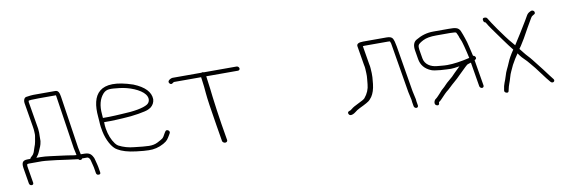

<svg xmlns="http://www.w3.org/2000/svg" viewBox="-48 -868 3934 1323"><g transform="rotate(-10 1919.0 -206.0)"><path d="M362.7 -516H209.7C200.2 -516 182.6 -514.2 158.4 -510.5C144.6 -508 137 -489 139.8 -472L168.1 -302C170.7 -286.3 172 -274.8 172.1 -267.2C172.2 -252.4 174.1 -246.1 171.7 -233.5C167.6 -211.4 164.7 -181.8 154.5 -159.7C144.5 -132.4 144.5 -117.1 125.2 -101.2C117 -94.4 112.8 -89 112.8 -85H93.8C52.7 -85 49.5 -63.2 56 -24L73.3 80C74.8 88.8 82.4 95 90.8 95C99.3 95 104.8 88.8 103.3 80L86 -24C81.4 -51.9 81.6 -55 98.8 -55H188.8C209.6 -55 269.3 -47.2 290 -45.2C316.9 -42.5 345.6 -36.3 371.1 -34L433.3 -26H437.3C440.8 -20.7 445.8 -18 452.1 -18C458.4 -18 462.5 -20.7 464.3 -26H482.3H499.2C511.1 -26 519.6 -11.7 521.6 0L530.4 35C532.1 41 533.3 46 533.9 50L540.4 89C542.1 99 547.9 104 557.9 104C567.9 104 572.1 99 570.4 89L563.9 50C563.1 45.3 561.9 40 560.3 34L551.6 0C549.9 -10 545.8 -20 539.1 -30C522.3 -55.2 505.1 -56 460.3 -56L450.3 -104L395.3 -470C390.9 -496.6 385 -516 362.7 -516ZM362.7 -486 420.3 -104 428.4 -67 430.3 -56H428.3C409.8 -56 389.4 -62.2 370.3 -64C349.2 -66 335.1 -69.8 308.8 -72.2C273.5 -75.5 225.2 -85 183.8 -85H154.8C164.1 -96.1 172.9 -109 179 -123.8C191.4 -154.2 197.7 -159.6 202.8 -193.8L203.2 -226.5C204.9 -244.1 203.3 -260.2 201.8 -280L169.8 -472C169.5 -474 169.6 -476.8 170.3 -480.5C171 -484.2 195.2 -486 243.1 -486Z M654.2 -276C654.2 -280 653.6 -288.8 652.3 -302.5C646.6 -363 658.7 -409.7 688.5 -442.6C713 -468.7 738.6 -465.7 800.1 -459.2C869.3 -451.9 946.2 -420.9 974.7 -383.1C995.4 -355.6 989.2 -327.7 968.7 -314C938.1 -294.8 874.4 -283.4 784.2 -280C748.4 -278.6 727.8 -276 696.7 -276ZM657.2 -246H701.7C733.7 -246 755.3 -248.6 791.6 -250C860.3 -252.6 951.9 -268.3 971.5 -279L988 -288C1006.4 -301.8 1016.4 -320.2 1017.9 -343C1016.7 -393.6 978.2 -434.6 900.8 -466C669.6 -544.6 608.5 -445.9 623.2 -289.3C628.2 -236.1 623.7 -239.5 634.7 -184.2C646.2 -126.6 677.7 -64.2 713.5 -46C742.7 -28.5 781.9 -16.2 840.7 -9.1C879.7 -4.4 908.3 -2 926.5 -2C962.7 -0.5 998.6 -9 1031.9 -27.5C1063.3 -45 1067 -55.9 1082.5 -81L1088.7 -92C1099.3 -108 1072.1 -125.7 1062.5 -111L1055.3 -100C1034.4 -60.2 1033.5 -65.3 995.5 -44.2C978.4 -35 956.7 -30.7 933.7 -31.2C910.6 -31.7 877.3 -34.7 833.7 -40C793.2 -43.5 757.2 -53.8 724.3 -71C716.9 -75.7 710.2 -82 704.2 -90C682.6 -119.2 668.2 -155.8 660.8 -200C658.4 -214.7 657.2 -230 657.2 -246Z M1455.1 38C1464.6 38 1471.9 30.9 1470.6 23L1451.3 -93C1439.9 -161.3 1431.9 -226.6 1423.8 -287C1418 -330.4 1416.6 -359 1410 -398.5C1407.4 -414.2 1405.8 -426.3 1405.2 -435H1627.8C1635.7 -435 1641.6 -442.1 1640.3 -450C1638.9 -457.9 1630.7 -465 1622.8 -465H1393C1390.3 -466.3 1387.4 -467 1384.2 -467C1381 -467 1377.9 -466.3 1375 -465H1175.5C1162.6 -465 1131.3 -449.5 1146.6 -431.5C1161.5 -413.9 1172.1 -435 1180.5 -435H1369.2C1369.9 -425.7 1371.5 -413.5 1374 -398.5C1376.5 -383.5 1379.3 -357.3 1382.3 -319.8C1385.4 -282.3 1396.4 -206.7 1415.3 -93L1434.6 23C1435.9 30.9 1445.6 38 1455.1 38Z M2794 31C2801.9 31 2807.8 23.9 2806.5 16L2801.6 -13C2800.9 -17.7 2800.3 -23 2800 -29L2787.3 -87L2733.7 -409C2729.1 -436.5 2723.7 -455.7 2717.5 -466.6C2711.3 -477.5 2697.3 -483 2675.4 -483H2510.8C2478.8 -483 2464.2 -474.3 2467.1 -457L2489.2 -324C2494.8 -303.3 2493.5 -285.4 2495.1 -263.7C2497 -239.4 2491.5 -209.5 2490.3 -188C2487.8 -154.6 2475 -124.1 2451.9 -96.6C2446 -89.7 2429 -80.5 2404.4 -68.8C2379.9 -57.2 2363.6 -47.7 2355.5 -40.4C2347.5 -33.1 2340.1 -29 2333.4 -28C2324.1 -24.7 2321.4 -18.4 2325.3 -9C2334.4 12.8 2366 -5.8 2375.6 -14.2C2383.4 -21.1 2394.3 -28.1 2408.2 -35C2449.3 -54.5 2477.1 -69.4 2485 -79.5C2489.9 -85.8 2494.7 -91.7 2499.4 -97C2514 -118.6 2523.4 -147.5 2527.4 -183.7C2531.5 -219.9 2533 -245 2531.9 -259C2530 -282.6 2531 -301.6 2525.2 -324L2503.9 -452C2507.8 -452.7 2511.8 -453 2515.8 -453H2680.4C2685 -453 2689.4 -452.7 2693.5 -452C2695.4 -448.7 2697.2 -443.7 2699 -437L2757.3 -87L2769.8 -30C2770.2 -23.3 2770.9 -17.7 2771.6 -13L2776.5 16C2777.8 23.9 2786 31 2794 31Z M3263.3 -26C3271.2 -26 3277.1 -33.1 3275.8 -41L3245.5 -223L3250 -226C3264.7 -231.2 3256.8 -253.4 3240.1 -255C3228.7 -298 3221.2 -345.8 3206.6 -384.5C3199.5 -403.2 3196.6 -416.2 3187.2 -436.6C3174.5 -464.1 3153.8 -467 3107.3 -467H2999.9C2954.3 -467 2915.5 -455.3 2876.1 -432C2854.8 -419.6 2847.2 -395.2 2853.2 -359L2863.4 -298C2870.4 -255.6 2895.5 -225.5 2938.6 -207.8C2950.2 -203.1 2971 -199.4 3001.1 -196.8C3036.9 -194.3 3061.5 -193 3074.7 -193C3087.9 -193 3108.1 -195.3 3135.3 -200C3134 -198 3133 -197 3132.2 -197L3095 -161C3080.8 -144.9 3065.1 -130.2 3048 -116.8C3022.7 -97.1 3014 -81.8 2994 -66C2983 -57.3 2977.7 -48.2 2968.5 -39C2960.2 -30.7 2946.4 -14 2935.8 -7C2924.2 -1.2 2911.7 32.3 2937.4 38.5C2948.4 41.1 2953.7 35 2953.3 20L2953.2 19C2967.6 11.1 2981.2 -7.4 2991.7 -17C3001.2 -25.8 3006.6 -34.2 3017.4 -42.5C3034.6 -54.4 3060 -81.9 3079.1 -97.3C3099.7 -113.9 3109.6 -125.2 3124.9 -140L3176 -189.5C3181.2 -194.5 3185.9 -198.7 3190.2 -202C3197.6 -205.3 3206.7 -208.3 3217.5 -211L3245.8 -41C3247.1 -33.1 3255.3 -26 3263.3 -26ZM3054.7 -223C3027.1 -223 3006.6 -226.5 2984 -228C2938.5 -231.7 2900.4 -255.7 2893.4 -298L2883.2 -359C2880.8 -373.6 2881.2 -384.8 2884.4 -392.4C2887.7 -400 2900.1 -409.3 2921.7 -420.4C2943.3 -431.5 2973.3 -437 3014.2 -437H3112.3C3138.1 -437 3152.2 -435 3154.4 -431L3162.8 -413C3165.9 -406.3 3167.9 -400.7 3168.7 -396C3170.2 -391.3 3172.5 -385.8 3175.6 -379.5C3183.8 -362.5 3186 -347.5 3192.6 -326.1C3199 -305.5 3206.6 -265.6 3211.8 -245C3149.7 -230.3 3097.3 -223 3054.7 -223Z M3686.4 -490 3676.2 -485C3667 -480.3 3659.7 -473.2 3654.3 -463.5C3648.9 -453.8 3642.5 -442.7 3634.9 -430C3606.3 -382.1 3571.9 -327.1 3538.8 -276C3537.7 -278 3533 -283.7 3524.6 -293C3493 -328.3 3470.7 -361.9 3437.4 -407.4C3406.3 -451.1 3400.5 -462.4 3381.4 -492.5C3378.3 -497.5 3372 -500 3362.7 -500C3353.4 -500 3349.1 -495.7 3349.9 -487L3351 -480C3352.2 -472.7 3357 -468 3365.4 -466C3375.1 -448.8 3386.4 -431.4 3399.2 -413.8C3427.9 -374.3 3491 -284.4 3520.5 -249C3497.3 -215.4 3482.6 -188 3474.2 -166.8C3458.9 -128.6 3447.4 -114.8 3437.4 -78.5C3427.6 -43 3414.9 -28.5 3409.6 16C3408 25.6 3412.2 32 3422.1 35.1C3432 38.2 3437.8 35.2 3439.3 26C3449.6 -23.4 3456.1 -25 3466.3 -64C3475 -97.2 3486.5 -112.8 3500.2 -145.5C3515.9 -175.3 3528.9 -193.9 3544.9 -218C3545 -217.3 3548.9 -211.8 3556.6 -201.5C3564.4 -191.2 3573.2 -181.3 3583.2 -172C3610.1 -146.8 3620.2 -129.3 3648.4 -97.5C3682.5 -54.1 3700.8 -25.1 3734.3 14C3748.8 30.8 3771.4 14.3 3757.8 -1.6C3751.2 -9.3 3743.2 -19.6 3733.9 -32.4C3710.4 -64.6 3687.5 -93.9 3664 -123.5C3649.4 -141.7 3629 -169.6 3611.2 -187.5C3596.1 -202.6 3575.6 -230.9 3563 -246C3567.3 -250.1 3581.3 -271.8 3605 -311C3627.6 -353.8 3661 -409.6 3679.8 -442.5C3684.2 -450.2 3688.9 -455 3693.9 -457L3703.9 -463C3707.7 -464.3 3709.9 -467 3710.6 -471C3713.1 -486.3 3697.9 -494.1 3686.4 -490Z"/></g></svg>

Font: MewTooHand
Style: WideLta
Weight: 400
Designer: Mew Too, Robert Jablonski
Version: Version 0.77